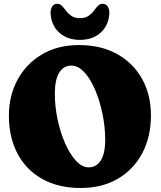

<svg xmlns="http://www.w3.org/2000/svg" viewBox="-20 -946 822 982"><path d="M384 -715.5Q497 -715.5 579.5 -669.2Q662 -623 707 -542Q752 -461 752 -355.5Q752 -246.5 707.8 -162.8Q663.5 -79 582.8 -31.8Q502 15.5 393 15.5Q279 15.5 196.5 -30.5Q114 -76.5 69.8 -159.8Q25.5 -243 25.5 -354.5Q25.5 -456 69.5 -537.8Q113.5 -619.5 194 -667.5Q274.5 -715.5 384 -715.5ZM518 -232.5Q518 -297 504.2 -363.5Q490.5 -430 466.8 -486Q443 -542 411.5 -576.2Q380 -610.5 345 -610.5Q304.5 -610.5 282.5 -574Q260.5 -537.5 260.5 -467.5Q260.5 -401.5 274.5 -335Q288.5 -268.5 313 -213Q337.5 -157.5 368.5 -123.8Q399.5 -90 433.5 -90Q472 -90 495 -124.5Q518 -159 518 -232.5ZM389 -853Q414.5 -853 432.2 -864.5Q450 -876 466 -898.5Q475.5 -912 484.5 -919.2Q493.5 -926.5 504.5 -926.5Q522.5 -926.5 531.8 -911.2Q541 -896 539 -872Q533.5 -812 492.5 -777Q451.5 -742 389 -742Q326.5 -742 285.5 -777Q244.5 -812 239 -872Q237 -896 246 -911.2Q255 -926.5 273 -926.5Q284.5 -926.5 293.2 -919.2Q302 -912 312 -898.5Q328 -876 345.8 -864.5Q363.5 -853 389 -853Z"/></svg>

Font: Fraunces 72pt SuperSoft Black
Style: Regular
Weight: 900
Version: Version 1.000;[0bf87f6ff]